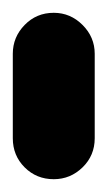

<svg xmlns="http://www.w3.org/2000/svg" viewBox="-20 -280 168 300"><path d="M0 -64H128V-196H0ZM64 -128Q37 -128 18.5 -109Q0 -90 0 -64Q0 -37 18.5 -18.5Q37 0 64 0Q90 0 109 -18.5Q128 -37 128 -64Q128 -90 109 -109Q90 -128 64 -128ZM64 -260Q37 -260 18.5 -241Q0 -222 0 -196Q0 -169 18.5 -150.5Q37 -132 64 -132Q90 -132 109 -150.5Q128 -169 128 -196Q128 -222 109 -241Q90 -260 64 -260Z"/></svg>

Font: Wavefont
Style: Bold
Weight: 700
Version: Version 3.004;gftools[0.9.33]